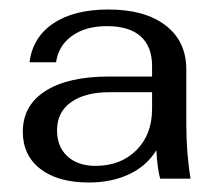

<svg xmlns="http://www.w3.org/2000/svg" viewBox="-20 -730 446 404"><path d="M28 -453Q28 -508 75.5 -538.5Q123 -569 210 -569H300V-591Q300 -632 276 -653.5Q252 -675 205 -675Q160 -675 131.5 -654.5Q103 -634 98 -599H42Q49 -652 92.5 -681Q136 -710 208 -710Q285 -710 328.5 -676.5Q372 -643 372 -584V-470Q372 -408 381 -354H317Q311 -376 309 -414Q289 -381 252 -363.5Q215 -346 167 -346Q102 -346 65 -374.5Q28 -403 28 -453ZM300 -501V-536H211Q159 -536 129.5 -515Q100 -494 100 -456Q100 -421 122 -401Q144 -381 181 -381Q234 -381 267 -414Q300 -447 300 -501Z"/></svg>

Font: Fahkwang
Style: Regular
Weight: 400
Version: Version 1.000; ttfautohint (v1.6)